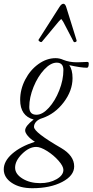

<svg xmlns="http://www.w3.org/2000/svg" viewBox="-78 -724 490 1017"><path d="M144 -502.9Q141.1 -500 136.5 -501.7Q131.8 -503.4 128.2 -507.3Q124.5 -511.2 126 -513.2L236.8 -687Q247.6 -704.1 257.8 -704.1Q268.1 -704.1 273.9 -683.1L327.1 -512.2Q330.1 -504.4 322 -501.5Q314 -498.5 311 -504.9L256.8 -608.9Q247.6 -623 247.1 -623Q244.6 -623 232.9 -609.9ZM92.8 272.9Q26.9 272.9 -15.6 244.6Q-58.1 216.3 -58.1 172.9Q-58.1 129.9 -13.9 90.8Q30.3 51.8 106.9 26.9Q83 12.2 69.1 -4.4Q55.2 -21 55.2 -33.2Q55.2 -56.2 100.1 -90.8Q28.8 -110.4 28.8 -194.8Q28.8 -250.5 55.4 -302Q82 -353.5 125.7 -384.8Q169.4 -416 216.8 -416Q237.3 -416 256.8 -407.2Q289.1 -394 329.1 -394Q334 -394 340.8 -394.3Q347.7 -394.5 360.1 -395Q372.6 -395.5 383.8 -396Q392.1 -396 392.1 -388.2Q392.1 -365.2 382.8 -365.2Q349.6 -365.2 289.1 -378.9Q306.2 -354.5 306.2 -310.1Q306.2 -243.7 259.5 -182.1Q212.9 -120.6 146 -98.1Q125 -91.8 113.5 -79.3Q102.1 -66.9 102.1 -51.8Q102.1 -22.9 246.1 60.1Q314.9 100.6 314.9 157.2Q314.9 206.5 251.5 239.7Q188 272.9 92.8 272.9ZM115.2 -116.2Q147 -116.2 180.4 -152.8Q213.9 -189.5 235.8 -245.1Q257.8 -300.8 257.8 -353Q257.8 -392.1 222.2 -392.1Q190.4 -392.1 156.2 -355.5Q122.1 -318.8 99.6 -263.4Q77.1 -208 77.1 -157.2Q77.1 -116.2 115.2 -116.2ZM134.8 246.1Q185.1 246.1 221.4 225.3Q257.8 204.6 257.8 175.8Q257.8 156.2 231.9 127Q206.1 97.7 171.4 75.9Q136.7 54.2 113.8 54.2Q76.7 54.2 39.3 90.8Q2 127.4 2 164.1Q2 197.8 41 221.9Q80.1 246.1 134.8 246.1Z"/></svg>

Font: Junicode SmCond Light
Style: Italic
Weight: 300
Width: 4
Italic angle: -11°
Designer: Peter S. Baker
Version: Version 2.206